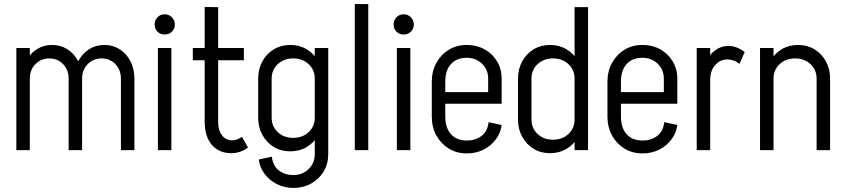

<svg xmlns="http://www.w3.org/2000/svg" viewBox="-20 -735 4129 940"><path d="M60 0V-500H126V0ZM316 0V-350H382V0ZM87 -350Q87 -397 106.5 -434.5Q126 -472 159.5 -493.5Q193 -515 235 -515L221 -449Q181 -449 153.5 -421Q126 -393 126 -350ZM316 -350Q316 -393 289 -421Q262 -449 221 -449L235 -515Q277 -515 310.5 -493.5Q344 -472 363 -434.5Q382 -397 382 -350ZM572 0V-350H638V0ZM343 -350Q343 -397 362.5 -434.5Q382 -472 415.5 -493.5Q449 -515 491 -515L477 -449Q437 -449 409.5 -421Q382 -393 382 -350ZM572 -350Q572 -393 545 -421Q518 -449 477 -449L491 -515Q533 -515 566.5 -493.5Q600 -472 619 -434.5Q638 -397 638 -350Z M753 0V-500H819V0ZM786 -566Q765 -566 751 -580Q737 -594 737 -615Q737 -636 751 -650.5Q765 -665 786 -665Q807 -665 821.5 -650.5Q836 -636 836 -615Q836 -594 821.5 -580Q807 -566 786 -566Z M982 -139V-701L1048 -700V-139ZM924 -440V-500H1174V-440ZM982 -140H1048Q1048 -111 1056.5 -90.5Q1065 -70 1080.5 -59Q1096 -48 1118 -48L1113 15Q1052 15 1017 -26Q982 -67 982 -140ZM1165 -65 1194 -13Q1178 0 1156.5 7.5Q1135 15 1113 15L1118 -48Q1131 -48 1142.5 -53Q1154 -58 1165 -65Z M1521 20V-500H1587V20ZM1244 -159V-350H1310V-159ZM1310 -350H1244Q1244 -397 1264.5 -434.5Q1285 -472 1320.5 -493.5Q1356 -515 1401 -515L1415 -449Q1370 -449 1340 -421Q1310 -393 1310 -350ZM1559 -350H1521Q1521 -393 1491 -421Q1461 -449 1415 -449L1401 -515Q1446 -515 1482 -493.5Q1518 -472 1538.5 -434.5Q1559 -397 1559 -350ZM1310 -159Q1310 -116 1340 -88Q1370 -60 1415 -60L1401 6Q1356 6 1320.5 -15.5Q1285 -37 1264.5 -74.5Q1244 -112 1244 -159ZM1559 -159Q1559 -112 1538.5 -74.5Q1518 -37 1482 -15.5Q1446 6 1401 6L1415 -60Q1461 -60 1491 -88Q1521 -116 1521 -159ZM1587 20Q1587 67 1564.5 104.5Q1542 142 1503.5 163.5Q1465 185 1416 185V122Q1461 122 1491 92.5Q1521 63 1521 20ZM1311 32Q1316 78 1346 100Q1376 122 1416 122V185Q1373 185 1336 166.5Q1299 148 1275.5 116.5Q1252 85 1247 46Z M1717 0V-715H1783V0Z M1923 0V-500H1989V0ZM1956 -566Q1935 -566 1921 -580Q1907 -594 1907 -615Q1907 -636 1921 -650.5Q1935 -665 1956 -665Q1977 -665 1991.5 -650.5Q2006 -636 2006 -615Q2006 -594 1991.5 -580Q1977 -566 1956 -566Z M2100 -227V-284H2436V-227ZM2264 16V-47H2268V16ZM2094 -164V-335H2160V-164ZM2370 -284V-350H2436V-284ZM2436 -350H2370Q2370 -394 2340 -423Q2310 -452 2265 -452V-515Q2314 -515 2352.5 -493.5Q2391 -472 2413.5 -434.5Q2436 -397 2436 -350ZM2372 -137 2436 -123Q2431 -84 2407.5 -52.5Q2384 -21 2347.5 -2.5Q2311 16 2267 16V-47Q2307 -47 2337 -69Q2367 -91 2372 -137ZM2094 -335Q2094 -387 2116.5 -427.5Q2139 -468 2177.5 -491.5Q2216 -515 2265 -515V-452Q2216 -452 2188 -421.5Q2160 -391 2160 -335ZM2094 -164H2160Q2160 -109 2188 -78Q2216 -47 2265 -47V16Q2216 16 2177.5 -7.5Q2139 -31 2116.5 -71.5Q2094 -112 2094 -164Z M2859 -499H2793V-700H2859ZM2793 0V-500H2859V0ZM2516 -150V-350H2582V-150ZM2582 -350H2516Q2516 -397 2536.5 -434.5Q2557 -472 2592.5 -493.5Q2628 -515 2673 -515L2687 -449Q2642 -449 2612 -421Q2582 -393 2582 -350ZM2831 -350H2793Q2793 -393 2763 -421Q2733 -449 2687 -449L2673 -515Q2718 -515 2754 -493.5Q2790 -472 2810.5 -434.5Q2831 -397 2831 -350ZM2582 -150Q2582 -107 2612 -79Q2642 -51 2687 -51L2673 15Q2628 15 2592.5 -6.5Q2557 -28 2536.5 -65.5Q2516 -103 2516 -150ZM2831 -150Q2831 -103 2810.5 -65.5Q2790 -28 2754 -6.5Q2718 15 2673 15L2687 -51Q2733 -51 2763 -79Q2793 -107 2793 -150Z M2960 -227V-284H3296V-227ZM3124 16V-47H3128V16ZM2954 -164V-335H3020V-164ZM3230 -284V-350H3296V-284ZM3296 -350H3230Q3230 -394 3200 -423Q3170 -452 3125 -452V-515Q3174 -515 3212.5 -493.5Q3251 -472 3273.5 -434.5Q3296 -397 3296 -350ZM3232 -137 3296 -123Q3291 -84 3267.5 -52.5Q3244 -21 3207.5 -2.5Q3171 16 3127 16V-47Q3167 -47 3197 -69Q3227 -91 3232 -137ZM2954 -335Q2954 -387 2976.5 -427.5Q2999 -468 3037.5 -491.5Q3076 -515 3125 -515V-452Q3076 -452 3048 -421.5Q3020 -391 3020 -335ZM2954 -164H3020Q3020 -109 3048 -78Q3076 -47 3125 -47V16Q3076 16 3037.5 -7.5Q2999 -31 2976.5 -71.5Q2954 -112 2954 -164Z M3391 0V-500H3457V0ZM3418 -345Q3418 -392 3435 -429.5Q3452 -467 3481 -488.5Q3510 -510 3546 -510L3542 -444Q3505 -444 3481 -416Q3457 -388 3457 -345ZM3600 -422Q3590 -432 3573.5 -438Q3557 -444 3542 -444L3546 -510Q3569 -510 3589.5 -501.5Q3610 -493 3626 -480Z M3701 0V-500H3767V0ZM3978 0V-350H4044V0ZM3978 -350Q3978 -393 3948 -421Q3918 -449 3873 -449L3887 -515Q3932 -515 3967.5 -493.5Q4003 -472 4023.5 -434.5Q4044 -397 4044 -350ZM3729 -350Q3729 -397 3750 -434.5Q3771 -472 3806.5 -493.5Q3842 -515 3887 -515L3873 -449Q3827 -449 3797 -421Q3767 -393 3767 -350Z"/></svg>

Font: Akshar Light Light
Style: Regular
Weight: 300
Version: Version 1.100